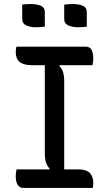

<svg xmlns="http://www.w3.org/2000/svg" viewBox="-20 -931 540 951"><path d="M440 0H98Q77 0 67.5 -15.5Q58 -31 58 -56Q58 -66 59 -75.5Q60 -85 62 -92H224L226 -96Q202 -119 202 -170V-608H137Q58 -608 58 -673Q58 -681 59 -688.5Q60 -696 62 -700H403Q426 -700 434 -683.5Q442 -667 442 -641Q442 -634 441 -625Q440 -616 438 -608H276L274 -604Q298 -582 298 -530V-92H365Q410 -92 426 -73Q442 -54 442 -25Q442 -18 441.5 -12Q441 -6 440 0ZM90 -908Q100 -910 112 -910.5Q124 -911 134 -911Q162 -911 182 -902.5Q202 -894 202 -870V-799Q181 -796 157 -796Q131 -796 110.5 -805Q90 -814 90 -838ZM298 -908Q319 -911 342 -911Q370 -911 390 -902.5Q410 -894 410 -870V-799Q391 -796 365 -796Q339 -796 318.5 -805Q298 -814 298 -838Z"/></svg>

Font: Recursive Sn Csl St
Style: Regular
Weight: 400
Version: Version 1.079;hotconv 1.0.112;makeotfexe 2.5.65598; ttfautoh